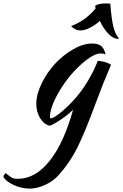

<svg xmlns="http://www.w3.org/2000/svg" viewBox="-125 -734 716 1121"><path d="M-105 297.9Q-105 288.1 -91.8 276.9Q-65.9 298.3 -54 304.2Q-42 310.1 -21 310.1Q82 310.1 165.8 203.9Q249.5 97.7 301.8 -94.2Q279.3 -69.8 236.6 -40.3Q193.8 -10.7 167 0Q133.3 -5.9 110.1 -42.7Q86.9 -79.6 86.9 -127Q86.9 -183.1 118.2 -247.1Q149.4 -311 196.5 -361.8Q243.7 -412.6 302.5 -446.3Q361.3 -480 413.1 -480Q447.8 -480 465.8 -465.3Q483.9 -450.7 491.2 -416Q481 -421.9 462.9 -421.9Q428.2 -421.9 376.2 -381.3Q324.2 -340.8 278.6 -284.2Q232.9 -227.5 200 -162.6Q167 -97.7 167 -53.2Q167 -43 170.9 -43Q187.5 -43 230 -77.6Q272.5 -112.3 311 -155.8Q353 -202.6 388.7 -262.5Q424.3 -322.3 445.8 -378.9Q471.2 -377.4 493.2 -370.1Q515.1 -362.8 522.9 -355Q476.6 -248 433.1 -129.9Q372.6 34.7 327.9 125.2Q283.2 215.8 216.8 289.1Q184.1 325.2 136.7 346.2Q89.4 367.2 50.8 367.2Q2 367.2 -44.4 346.4Q-90.8 325.7 -105 297.9ZM519 -712.9Q525.9 -622.1 537.1 -576.9Q548.3 -531.7 570.8 -508.8Q568.8 -507.8 562 -507.8Q536.1 -507.8 507.8 -536.9Q479.5 -565.9 458 -611.8Q429.7 -586.4 398.9 -571.3Q368.2 -556.2 344.2 -556.2Q314.5 -556.2 290 -582Q370.6 -610.4 433.1 -684.1L430.2 -700.2Q450.7 -713.9 491.2 -713.9Q512.2 -713.9 519 -712.9Z"/></svg>

Font: Kaushan Script
Style: Regular
Weight: 400
Designer: Pablo Impallari
Foundry: Pablo Impallari
Version: Version 1.002